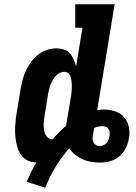

<svg xmlns="http://www.w3.org/2000/svg" viewBox="-20 -755 640 901"><path d="M192 126 105 98Q115 75 126 52.5Q137 30 150 8Q131 7 114 0Q97 -7 85.5 -20Q74 -33 67 -50Q60 -67 56.5 -84.5Q53 -102 51.5 -121Q50 -140 51 -159Q52 -178 54 -196.5Q56 -215 60 -234L76 -334Q80 -356 85.5 -378.5Q91 -401 101 -422.5Q111 -444 125.5 -463.5Q140 -483 158.5 -498Q177 -513 199.5 -520.5Q222 -528 245 -528Q263 -528 280 -522.5Q297 -517 308 -504.5Q319 -492 326 -476Q333 -460 337 -443L367 -625H333V-735H518L436 -238Q444 -240 452 -240.5Q460 -241 468 -241Q495 -241 520.5 -232.5Q546 -224 562.5 -205Q579 -186 584.5 -159.5Q590 -133 585 -107Q583 -91 577 -75.5Q571 -60 561.5 -45.5Q552 -31 539 -20.5Q526 -10 510.5 -3.5Q495 3 479 5.5Q463 8 447 8Q426 8 405 4Q384 0 365.5 -8.5Q347 -17 331.5 -29.5Q316 -42 305 -59Q269 -18 240.5 29Q212 76 192 126ZM227 -102Q227 -102 227.5 -102Q228 -102 228 -102Q242 -119 257.5 -134.5Q273 -150 289 -164Q291 -171 292 -177Q293 -183 294 -189L311 -289Q313 -298 314 -307.5Q315 -317 316 -326.5Q317 -336 317 -345.5Q317 -355 316.5 -364Q316 -373 314.5 -382Q313 -391 309.5 -399.5Q306 -408 298.5 -413Q291 -418 282 -418Q265 -418 250.5 -406.5Q236 -395 227.5 -380Q219 -365 214 -348.5Q209 -332 206 -316L190 -216Q188 -205 186.5 -193Q185 -181 185 -169.5Q185 -158 186.5 -146.5Q188 -135 192.5 -125Q197 -115 206 -108.5Q215 -102 227 -102ZM447 -69Q456 -69 464.5 -73Q473 -77 479.5 -83.5Q486 -90 489 -99Q492 -108 494 -116Q495 -125 494.5 -134Q494 -143 489.5 -150Q485 -157 477 -160Q469 -163 460 -163Q450 -163 440.5 -160.5Q431 -158 422 -155Q421 -146 419 -137.5Q417 -129 416 -121Q414 -112 414.5 -103Q415 -94 419 -86.5Q423 -79 430.5 -74Q438 -69 447 -69Z"/></svg>

Font: Iosevka Etoile XBdObl
Style: Regular
Weight: 800
Italic angle: -9°
Designer: Belleve Invis
Foundry: Belleve Invis
Version: Version 15.5.2; ttfautohint (v1.8.4)